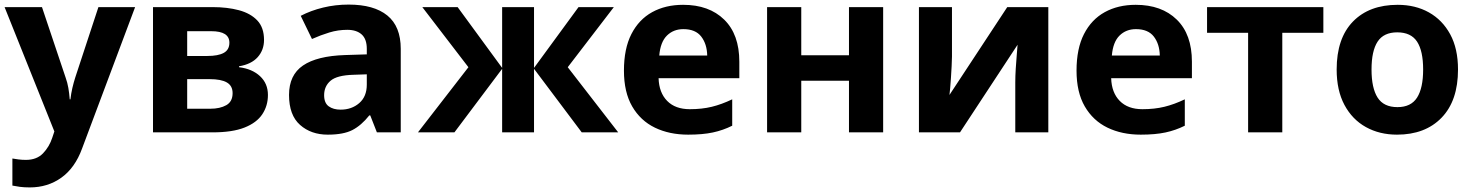

<svg xmlns="http://www.w3.org/2000/svg" viewBox="-20 -577 6421 837"><path d="M0 -546H163L266 -239Q274 -217 278 -193.5Q282 -170 284 -144H287Q290 -170 295.5 -193.5Q301 -217 308 -239L409 -546H569L338 70Q307 155 247.5 197.5Q188 240 110 240Q85 240 66.5 237.5Q48 235 34 232V114Q45 116 60.5 118Q76 120 93 120Q140 120 167.5 91.5Q195 63 208 23L217 -4Z M1131 -403Q1131 -359 1103.5 -328Q1076 -297 1022 -288V-284Q1079 -277 1113.5 -245Q1148 -213 1148 -163Q1148 -116 1123.5 -79Q1099 -42 1046 -21Q993 0 907 0H647V-546H907Q971 -546 1021.5 -532.5Q1072 -519 1101.5 -488Q1131 -457 1131 -403ZM980 -391Q980 -441 901 -441H796V-333H884Q931 -333 955.5 -346.5Q980 -360 980 -391ZM994 -171Q994 -203 969 -217.5Q944 -232 894 -232H796V-103H897Q939 -103 966.5 -118.5Q994 -134 994 -171Z M1500 -557Q1610 -557 1668.5 -509.5Q1727 -462 1727 -364V0H1623L1594 -74H1590Q1555 -30 1516 -10Q1477 10 1409 10Q1336 10 1288 -32.5Q1240 -75 1240 -163Q1240 -250 1301 -291.5Q1362 -333 1484 -337L1579 -340V-364Q1579 -407 1556.5 -427Q1534 -447 1494 -447Q1454 -447 1416 -435.5Q1378 -424 1340 -407L1291 -508Q1335 -531 1388.5 -544Q1442 -557 1500 -557ZM1521 -251Q1449 -249 1421 -225Q1393 -201 1393 -162Q1393 -128 1413 -113.5Q1433 -99 1465 -99Q1513 -99 1546 -127.5Q1579 -156 1579 -208V-253Z M2656 -546 2455 -284 2675 0H2516L2308 -277V0H2169V-277L1961 0H1802L2022 -284L1821 -546H1975L2169 -281V-546H2308V-281L2502 -546Z M2958 -556Q3071 -556 3137 -491.5Q3203 -427 3203 -308V-236H2851Q2853 -173 2888.5 -137Q2924 -101 2987 -101Q3040 -101 3083 -111.5Q3126 -122 3172 -144V-29Q3132 -9 3087.5 0.5Q3043 10 2980 10Q2898 10 2835 -20.5Q2772 -51 2736 -113Q2700 -175 2700 -269Q2700 -365 2732.5 -428.5Q2765 -492 2823 -524Q2881 -556 2958 -556ZM2959 -450Q2916 -450 2887.5 -422Q2859 -394 2854 -335H3063Q3062 -385 3037 -417.5Q3012 -450 2959 -450Z M3473 -546V-336H3681V-546H3830V0H3681V-225H3473V0H3324V-546Z M4130 -330Q4130 -313 4128.5 -288Q4127 -263 4125.5 -237Q4124 -211 4122 -191Q4120 -171 4119 -163L4371 -546H4550V0H4406V-218Q4406 -245 4408 -277.5Q4410 -310 4412.5 -338.5Q4415 -367 4416 -382L4165 0H3986V-546H4130Z M4931 -556Q5044 -556 5110 -491.5Q5176 -427 5176 -308V-236H4824Q4826 -173 4861.5 -137Q4897 -101 4960 -101Q5013 -101 5056 -111.5Q5099 -122 5145 -144V-29Q5105 -9 5060.5 0.5Q5016 10 4953 10Q4871 10 4808 -20.5Q4745 -51 4709 -113Q4673 -175 4673 -269Q4673 -365 4705.5 -428.5Q4738 -492 4796 -524Q4854 -556 4931 -556ZM4932 -450Q4889 -450 4860.5 -422Q4832 -394 4827 -335H5036Q5035 -385 5010 -417.5Q4985 -450 4932 -450Z M5749 -434H5570V0H5421V-434H5242V-546H5749Z M6336 -274Q6336 -138 6264.5 -64Q6193 10 6070 10Q5994 10 5934.5 -23Q5875 -56 5841 -119.5Q5807 -183 5807 -274Q5807 -410 5878 -483Q5949 -556 6073 -556Q6150 -556 6209 -523Q6268 -490 6302 -427.5Q6336 -365 6336 -274ZM5959 -274Q5959 -193 5985.5 -151.5Q6012 -110 6072 -110Q6131 -110 6157.5 -151.5Q6184 -193 6184 -274Q6184 -355 6157.5 -395.5Q6131 -436 6071 -436Q6012 -436 5985.5 -395.5Q5959 -355 5959 -274Z"/></svg>

Font: RS Noto Sans
Style: Bold
Weight: 700
Designer: Monotype Design Team
Foundry: Monotype Imaging Inc.
Version: Version 3.10